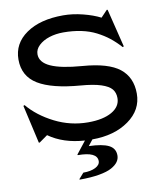

<svg xmlns="http://www.w3.org/2000/svg" viewBox="-99 -785 914 1097"><g transform="rotate(-10 357.5 -236.5)"><path d="M37.1 -240.2Q93.8 -172.4 185.3 -126.2Q276.9 -80.1 378.9 -80.1Q465.3 -80.1 516.1 -109.1Q566.9 -138.2 566.9 -188Q566.9 -219.2 549.8 -240Q532.7 -260.7 489.3 -274.9Q445.8 -289.1 372.1 -294.9Q207.5 -308.1 127.7 -356.7Q47.9 -405.3 47.9 -502Q47.9 -595.2 128.2 -651.1Q208.5 -707 342.8 -707Q397.9 -707 456.8 -692.1Q515.6 -677.2 557.1 -655.8L594.2 -694.8L599.1 -693.8L653.8 -472.2L647 -469.2Q617.2 -502.4 586.2 -526.9Q555.2 -551.3 516.6 -571Q478 -590.8 430.2 -600.8Q382.3 -610.8 326.2 -610.8Q283.2 -610.8 245.6 -598.9Q208 -586.9 184.1 -564.2Q160.2 -541.5 160.2 -513.2Q160.2 -465.8 219.7 -439Q279.3 -412.1 400.9 -402.8Q549.8 -391.6 615 -340.1Q680.2 -288.6 680.2 -193.8Q680.2 -99.1 596.4 -39.6Q512.7 20 384.8 20L357.9 54.2Q436.5 56.6 473.1 75.2Q509.8 93.8 509.8 134.8Q509.8 154.8 498 171.6Q486.3 188.5 460.4 202.9Q434.6 217.3 387 225.6Q339.4 233.9 273.9 233.9L272 231L300.8 198.2Q344.7 198.2 371.8 184.3Q398.9 170.4 398.9 147.9Q398.9 94.2 287.1 94.2L285.2 90.8L341.8 19Q218.3 11.2 133.8 -48.8L85 -14.2L80.1 -15.1L29.8 -236.8Z"/></g></svg>

Font: Tiffany Gothic CC
Style: Regular
Weight: 400
Designer: indestructible type*
Foundry: Cowboy Collective
Version: Version 1.000